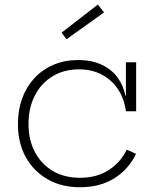

<svg xmlns="http://www.w3.org/2000/svg" viewBox="-20 -796 656 825"><path d="M323.5 8.5Q243.5 8.5 183.5 -26.2Q123.5 -61 90.2 -122Q57 -183 57 -263Q57 -323.5 75.5 -373.8Q94 -424 128.2 -460.8Q162.5 -497.5 210.2 -517.8Q258 -538 315.5 -538Q375 -538 417.8 -517.5Q460.5 -497 485.5 -462.5Q510.5 -428 518.5 -385.5H530.5L521 -318Q514 -372 487 -412.5Q460 -453 417.2 -475.5Q374.5 -498 319 -498Q254.5 -498 205.5 -468Q156.5 -438 129.5 -385Q102.5 -332 102.5 -263Q102.5 -195 130 -142.8Q157.5 -90.5 207.2 -61.2Q257 -32 324 -32Q394.5 -32 446.2 -64.8Q498 -97.5 524.5 -153L564.5 -135Q533 -69 471.8 -30.2Q410.5 8.5 323.5 8.5ZM521 -318V-528.5H565V-318ZM400.5 -776.5 427 -742.5 266 -627.5 244.5 -655.5Z"/></svg>

Font: Hepta Slab ExtraLight Light
Style: Regular
Weight: 300
Version: Version 1.100